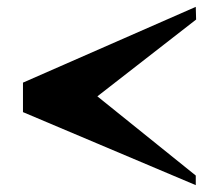

<svg xmlns="http://www.w3.org/2000/svg" viewBox="-20 -540 638 560"><path d="M47 -299 551 -520 552 -483 264 -259 551 -28V0L47 -213Z"/></svg>

Font: Fette UNZ Fraktur
Style: Regular
Weight: 900
Foundry: UNZ1 Extensions by Catfonts.de
Version: Version 0.000 2012 initial release